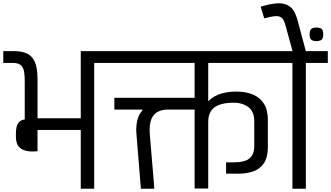

<svg xmlns="http://www.w3.org/2000/svg" viewBox="-28 -1152 2021 1172"><path d="M680 -840V-768H547V0H465V-359Q441 -359 406 -359Q371 -359 333 -359Q295 -359 260 -359Q225 -359 201 -359V-229Q162 -225 136 -230.5Q110 -236 95 -248.5Q80 -261 74.5 -279Q69 -297 69 -319V-333Q69 -360 73.5 -378.5Q78 -397 90 -408.5Q102 -420 123 -423V-654Q123 -686 119.5 -711.5Q116 -737 101 -752.5Q86 -768 48 -768H-8V-840H58Q102 -840 134 -826.5Q166 -813 183.5 -776.5Q201 -740 201 -670V-430H465V-840Z M832 0 804 -345Q802 -378 809.5 -415Q817 -452 842 -479L840 -483H670V-555H1209V-483H996Q962 -483 936 -470Q910 -457 896.5 -426Q883 -395 886 -338Q889 -304 892.5 -260.5Q896 -217 900 -169.5Q904 -122 908 -78Q912 -34 914 0ZM609 -840H1695V-768H1243V-534Q1278 -568 1321.5 -580.5Q1365 -593 1413 -593Q1472 -593 1515.5 -575Q1559 -557 1583 -519Q1607 -481 1607 -420V-256Q1607 -192 1583.5 -156.5Q1560 -121 1519.5 -106.5Q1479 -92 1431 -92H1407H1384Q1380 -92 1373.5 -92Q1367 -92 1352 -92V-161H1394Q1408 -161 1429.5 -162.5Q1451 -164 1472.5 -172Q1494 -180 1509 -201Q1524 -222 1524 -260V-411Q1524 -473 1485.5 -500Q1447 -527 1392 -525Q1339 -524 1306 -510.5Q1273 -497 1258 -471.5Q1243 -446 1243 -408V-1H1160V-768H609Z M1757 0V-768H1623V-840H1973V-768H1839V0ZM1757 -839V-843L1716 -992Q1708 -1025 1695.5 -1039.5Q1683 -1054 1657.5 -1053.5Q1632 -1053 1585 -1040L1563 -1111Q1627 -1131 1671.5 -1132Q1716 -1133 1744.5 -1109.5Q1773 -1086 1788 -1030L1839 -839H1757ZM1904 -901Q1886 -901 1874 -908Q1862 -915 1862 -942Q1862 -970 1874 -977Q1886 -984 1904 -984Q1921 -984 1933 -977Q1945 -970 1945 -942Q1945 -915 1933 -908Q1921 -901 1904 -901Z"/></svg>

Font: Matangi Medium
Style: Regular
Weight: 500
Designer: Prashant Pant
Foundry: The Graphic Ant
Version: Version 3.002